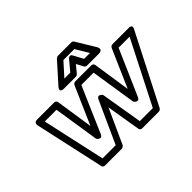

<svg xmlns="http://www.w3.org/2000/svg" viewBox="-155 -1083 1404 1404"><g transform="rotate(-45 547.5 -380.5)"><path d="M94.2 -529.8Q93.8 -531.2 93.3 -533.4Q92.8 -535.6 93 -541.5Q93.3 -547.4 95.5 -552Q97.7 -556.6 104.5 -560.3Q111.3 -564 122.1 -564H297.9Q306.2 -564 312.3 -558.6Q318.4 -553.2 319.8 -545.9L363.8 -254.9L491.2 -545.9Q499 -564 517.1 -564H682.1Q690.4 -564 696.5 -558.6Q702.6 -553.2 704.1 -545.9L748 -253.9L876 -545.9Q883.8 -564 901.9 -564H1070.8Q1070.8 -563.5 1074.7 -564Q1078.6 -564.5 1083 -562.5Q1087.4 -560.5 1091.3 -557.9Q1095.2 -555.2 1095.2 -547.6Q1095.2 -540 1089.8 -529.8L814.9 8.8Q806.6 24.9 789.1 24.9H618.2Q609.9 24.9 604.2 19.8Q598.6 14.6 597.2 6.8L553.2 -257.8L433.1 6.8Q429.7 15.1 421.6 20Q413.6 24.9 405.8 24.9H233.9Q226.6 24.9 220.5 20.5Q214.4 16.1 212.9 8.8ZM150.9 -514.2 258.8 -24.9H395L542 -349.1Q547.4 -360.8 554.2 -365.2Q561 -369.6 567.1 -367.4Q573.2 -365.2 578.4 -361.3Q583.5 -357.4 586.9 -353.5L589.8 -349.1L644 -24.9H778.8L1027.8 -514.2H914.1L758.8 -159.2Q751 -141.1 739 -141.1Q727.1 -141.1 718.8 -150.4L710.9 -159.2L655.8 -514.2H528.8L375 -159.2Q367.2 -141.1 355.2 -141.1Q343.3 -141.1 335 -150.4L327.1 -159.2L272 -514.2ZM402.8 -625 538.1 -775.9Q548.3 -786.1 559.1 -786.1H696.8Q709.5 -786.1 715.8 -775.9L807.1 -625Q808.1 -623.5 809.3 -620.8Q810.5 -618.2 811.8 -611.1Q813 -604 811.3 -598.9Q809.6 -593.8 802 -589.4Q794.4 -585 780.8 -585H657.2Q651.4 -585 646 -588.4Q640.6 -591.8 638.2 -596.2L608.9 -650.9L564 -596.2Q554.2 -585 541 -585H417Q415 -585 411.9 -585.2Q408.7 -585.4 402.1 -587.9Q395.5 -590.3 392.3 -594Q389.2 -597.7 391.1 -606Q393.1 -614.3 402.8 -625ZM474.1 -634.8H535.2L597.2 -709Q608.9 -723.6 619.1 -723.6Q629.4 -723.6 633.8 -716.3L638.2 -709L678.2 -634.8H738.8L678.2 -735.8H564.9Z"/></g></svg>

Font: Trueno Bold Outline
Style: Italic
Weight: 700
Width: 6
Designer: Julieta Ulanovsky
Foundry: Julieta Ulanovsky
Version: Version 3.001b | FøM Fix